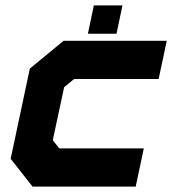

<svg xmlns="http://www.w3.org/2000/svg" viewBox="-20 -691 665 711"><path d="M100.5 0 19.5 -103 90.5 -437 215.5 -540H597.5L567.5 -398.5H254.5L217.5 -368L175.5 -172L199.5 -141.5H512.5L482.5 0ZM155 -70.5H434H155L98.5 -139L155 -404.5L236 -470H519H236L155 -404.5L98.5 -139ZM305.5 -566 327.5 -671H433.5L411.5 -566ZM367.5 -611H367L370 -625H370.5Z"/></svg>

Font: Tourney Black
Style: Italic
Weight: 900
Italic angle: -12°
Version: Version 1.015